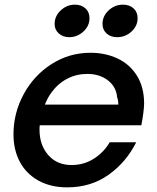

<svg xmlns="http://www.w3.org/2000/svg" viewBox="-20 -795 675 826"><path d="M38 -217Q38 -309 82 -390Q126 -471 202 -519.5Q278 -568 369 -568Q433 -568 485.5 -543.5Q538 -519 569 -469.5Q600 -420 600 -349Q599 -313 588 -256H151Q150 -250 150 -237Q150 -171 187.5 -128Q225 -85 288 -85Q341 -85 384 -112.5Q427 -140 452 -183H566Q523 -97 447 -43Q371 11 269 11Q198 11 145.5 -18Q93 -47 65.5 -98.5Q38 -150 38 -217ZM489 -345Q489 -365 484 -376Q480 -422 444 -449.5Q408 -477 356 -477Q309 -477 269.5 -456.5Q230 -436 202 -398Q186 -377 173 -345ZM215 -692Q215 -726 241.5 -750.5Q268 -775 302 -775Q330 -775 347.5 -759Q365 -743 365 -717Q365 -683 338.5 -659Q312 -635 278 -635Q251 -635 233 -651Q215 -667 215 -692ZM421 -692Q421 -726 447.5 -750.5Q474 -775 509 -775Q537 -775 554.5 -759Q572 -743 572 -717Q572 -683 545.5 -659Q519 -635 484 -635Q456 -635 438.5 -651Q421 -667 421 -692Z"/></svg>

Font: Open Sauce One Medium Italic
Style: Regular
Weight: 500
Italic angle: -10°
Designer: Alfredo Marco Pradil
Foundry: Creative Sauce Fz LLC
Version: Version 1.477